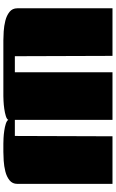

<svg xmlns="http://www.w3.org/2000/svg" viewBox="212 -918 705 1170"><g transform="rotate(90 565.0 -332.5)"><path d="M810 -665H1100V-85Q1100 -55 1078 -37.5Q1056 -20 1024 -12Q992 -4 959 -2Q926 0 905 0H854Q844 0 822 -1Q800 -2 776 -5.5Q752 -9 733.5 -15Q715 -21 710 -30Q706 -21 686.5 -15Q667 -9 642 -5.5Q617 -2 595 -1Q573 0 565 0H225Q204 0 171 -2Q138 -4 106 -12Q74 -20 52 -37.5Q30 -55 30 -85V-665H320L322 -70H420V-665H710V-70H808Z"/></g></svg>

Font: Gajraj One
Style: Regular
Weight: 400
Designer: Saurabh Sharma
Foundry: Saurabh Sharma
Version: Version 1.000